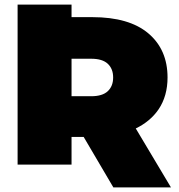

<svg xmlns="http://www.w3.org/2000/svg" viewBox="-20 -720 785 840"><path d="M57 0V-700H293V-645H384Q545 -645 629 -574Q713 -503 713 -381Q713 -300 674 -242Q638 -189 574 -158L728 100H476L346 -121H293V0ZM293 -299H379Q428 -299 451.5 -321Q475 -343 475 -381Q475 -419 451.5 -441Q428 -463 379 -463H293Z"/></svg>

Font: Montserrat Thin Black
Style: Regular
Weight: 900
Version: Version 9.000